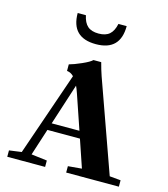

<svg xmlns="http://www.w3.org/2000/svg" viewBox="-131 -1020 981 1122"><g transform="rotate(15 359.5 -459.0)"><path d="M347.7 -769.5Q198.7 -769.5 198.7 -918H248.5Q257.3 -874.5 280.5 -854Q303.7 -833.5 346.7 -833.5Q389.6 -833.5 412.8 -853.8Q436 -874 445.3 -918H495.1Q495.1 -769.5 347.7 -769.5ZM18.6 0V-38.6L93.3 -48.8L267.6 -554.2Q250.5 -572.3 226.1 -575.2V-614.7Q254.4 -622.1 299.8 -642.1Q345.2 -662.1 358.9 -676.3H405.8Q416.5 -634.8 429.7 -596.7L626.5 -44.9L693.8 -38.6V0H375V-38.6L458 -45.9L401.4 -212.4H204.6L152.3 -50.3L247.6 -38.6V0ZM316.4 -461.9Q306.2 -491.7 299.3 -505.4L218.8 -255.9H386.7Z"/></g></svg>

Font: Elstob 8pt
Style: Bold
Weight: 700
Designer: Peter S. Baker
Version: Version 1.015